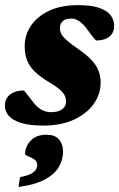

<svg xmlns="http://www.w3.org/2000/svg" viewBox="-28 -486 476 766"><path d="M67.5 -125Q71.5 -120 79 -111Q86.5 -102 103.5 -79.5Q121 -57 138.2 -47.8Q155.5 -38.5 174.5 -38.5Q194 -38.5 207.5 -43.5Q221 -48.5 228.2 -58.2Q235.5 -68 235.5 -81Q235.5 -94 229.8 -105.5Q224 -117 208 -130.8Q192 -144.5 160 -163Q129 -182 109 -202Q89 -222 79.8 -246Q70.5 -270 70.5 -301Q70.5 -347 96 -384.2Q121.5 -421.5 169 -443.5Q216.5 -465.5 282.5 -465.5Q335.5 -465.5 367.2 -454.8Q399 -444 413.2 -425.2Q427.5 -406.5 427.5 -383.5Q427.5 -364.5 419 -351.5Q410.5 -338.5 394.5 -331.5Q378.5 -324.5 355 -324.5Q350.5 -329 342.8 -338.5Q335 -348 320.5 -368Q306.5 -388 290 -400Q273.5 -412 256.5 -412Q232.5 -412 221.8 -401.2Q211 -390.5 211 -373.5Q211 -362 216.5 -351Q222 -340 238.5 -325.2Q255 -310.5 287.5 -288Q320 -265.5 338.8 -244.8Q357.5 -224 365.5 -202.5Q373.5 -181 373.5 -157Q373.5 -109.5 345.2 -70.5Q317 -31.5 265.8 -8.2Q214.5 15 145.5 15Q90 15 56.2 4.5Q22.5 -6 7 -24Q-8.5 -42 -8.5 -64Q-8.5 -83 0.5 -96.5Q9.5 -110 26.5 -117.5Q43.5 -125 67.5 -125ZM72 128Q72 100 93.8 75.8Q115.5 51.5 157.5 51.5Q190.5 51.5 207 69.8Q223.5 88 223.5 120.5Q223.5 151 206.8 180Q190 209 151.2 230Q112.5 251 46 260L52 220.5Q80 215.5 94.8 207.8Q109.5 200 115 191Q120.5 182 120.5 173Q120.5 157.5 108.2 149.5Q96 141.5 84 137.2Q72 133 72 128Z"/></svg>

Font: Newsreader 16pt 16pt ExtraBold
Style: Italic
Weight: 800
Italic angle: -17°
Version: Version 1.003